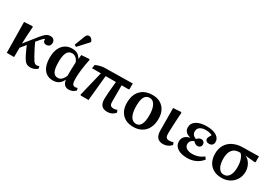

<svg xmlns="http://www.w3.org/2000/svg" viewBox="36 -1783 3941 2773"><g transform="rotate(30 2007.0 -396.5)"><path d="M475 14Q427 14 398.5 -7Q370 -28 340 -85Q329 -105 315 -134Q301 -163 288 -192Q275 -221 267 -243L196 -155L195 0H73L66 -511L200 -519L212 -511Q206 -436 202 -367Q198 -298 196 -226L358 -429Q402 -484 433 -505Q464 -526 501 -526Q535 -526 555.5 -506.5Q576 -487 576 -455Q576 -422 557.5 -403Q539 -384 507 -384Q478 -384 463.5 -402Q449 -420 453 -450Q443 -449 426.5 -434Q410 -419 390 -394L348 -343Q363 -308 386 -262.5Q409 -217 447 -148Q468 -111 481.5 -92Q495 -73 507.5 -66Q520 -59 537 -59Q554 -59 577 -68L586 -32Q565 -11 534.5 1.5Q504 14 475 14Z M846 14Q750 14 697 -56Q644 -126 644 -250Q644 -379 703 -452.5Q762 -526 865 -526Q969 -526 1012 -441H1014L1021 -510L1148 -519L1160 -511Q1140 -417 1129 -331.5Q1118 -246 1118 -180Q1118 -115 1130.5 -89.5Q1143 -64 1174 -64Q1189 -64 1213 -72L1223 -35Q1201 -12 1171.5 1Q1142 14 1112 14Q1022 14 1007 -88H1004Q958 14 846 14ZM891 -54Q958 -54 998 -150Q998 -203 999.5 -266.5Q1001 -330 1004 -377Q990 -418 961 -442.5Q932 -467 896 -467Q840 -467 813 -416.5Q786 -366 786 -260Q786 -151 810.5 -102.5Q835 -54 891 -54ZM896 -574 864 -592 927 -757Q938 -785 950 -796Q962 -807 982 -807Q1024 -807 1047 -754V-739Z M1755 14Q1689 14 1657.5 -21.5Q1626 -57 1626 -131Q1626 -169 1632 -243Q1638 -317 1649 -423H1478L1436 0H1310L1297 -7L1398 -423H1250L1260 -483Q1276 -491 1301.5 -499.5Q1327 -508 1353 -513.5Q1379 -519 1395 -519L1871 -526V-430L1859 -423H1744Q1744 -358 1744 -289.5Q1744 -221 1744 -148Q1744 -106 1759.5 -89.5Q1775 -73 1814 -73Q1840 -73 1869 -86L1884 -47Q1834 14 1755 14Z M2188 14Q2070 14 2003 -55Q1936 -124 1936 -245Q1936 -377 2007 -451.5Q2078 -526 2204 -526Q2318 -526 2383.5 -456.5Q2449 -387 2449 -268Q2449 -181 2417.5 -118Q2386 -55 2327 -20.5Q2268 14 2188 14ZM2202 -44Q2308 -44 2308 -247Q2308 -353 2276 -411.5Q2244 -470 2188 -470Q2076 -470 2076 -276Q2076 -161 2108.5 -102.5Q2141 -44 2202 -44Z M2685 14Q2618 14 2586 -25Q2554 -64 2554 -146Q2554 -172 2554 -211.5Q2554 -251 2553.5 -295.5Q2553 -340 2553 -383Q2553 -426 2552.5 -460Q2552 -494 2552 -511L2679 -519L2691 -511Q2687 -466 2684 -414Q2681 -362 2678.5 -311.5Q2676 -261 2674.5 -219.5Q2673 -178 2673 -154Q2673 -110 2688 -92Q2703 -74 2740 -74Q2778 -74 2804 -87L2819 -48Q2794 -18 2759 -2Q2724 14 2685 14Z M3085 14Q2984 14 2924.5 -26Q2865 -66 2865 -135Q2865 -235 2980 -263V-265Q2875 -290 2875 -377Q2875 -446 2937.5 -486Q3000 -526 3109 -526Q3211 -526 3270 -489.5Q3329 -453 3329 -391Q3329 -359 3310 -340.5Q3291 -322 3259 -322Q3230 -322 3213 -335.5Q3196 -349 3196 -373Q3196 -386 3203.5 -402Q3211 -418 3230 -448Q3192 -472 3120 -472Q3060 -472 3025.5 -446.5Q2991 -421 2991 -377Q2991 -313 3061 -287Q3080 -308 3096.5 -317Q3113 -326 3132 -326Q3157 -326 3173 -310Q3189 -294 3189 -269Q3189 -243 3172.5 -227Q3156 -211 3130 -211Q3090 -211 3058 -251Q2989 -224 2989 -164Q2989 -122 3024 -98Q3059 -74 3121 -74Q3174 -74 3221.5 -91Q3269 -108 3303 -138L3333 -103Q3292 -47 3228 -16.5Q3164 14 3085 14Z M3660 14Q3581 14 3524 -17.5Q3467 -49 3436.5 -107Q3406 -165 3406 -245Q3406 -329 3442.5 -390.5Q3479 -452 3547 -486Q3615 -520 3708 -522L3975 -526V-430L3964 -423L3802 -438V-436Q3836 -423 3862.5 -393Q3889 -363 3904 -323Q3919 -283 3919 -237Q3919 -164 3885.5 -107.5Q3852 -51 3793.5 -18.5Q3735 14 3660 14ZM3664 -42Q3722 -42 3753.5 -92Q3785 -142 3785 -234Q3785 -304 3767.5 -357Q3750 -410 3718 -437H3702Q3625 -437 3585 -388Q3545 -339 3545 -244Q3545 -149 3576.5 -95.5Q3608 -42 3664 -42Z"/></g></svg>

Font: Literata 36pt SemiBold
Style: Regular
Weight: 600
Designer: Latin by Veronika Burian and Jose Scaglione. Greek by Irene Vlachou. Cyrillic by Vera Evstafieva.
Foundry: TypeTogether
Version: Version 3.002